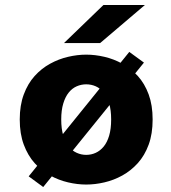

<svg xmlns="http://www.w3.org/2000/svg" viewBox="-20 -732 690 773"><path d="M95.5 -22 500.5 -523 559.5 -480 154 21ZM327 11Q291.5 11 254 2.2Q216.5 -6.5 181.8 -25.5Q147 -44.5 119.5 -75.2Q92 -106 75.8 -149.5Q59.5 -193 59.5 -251Q59.5 -308.5 75.8 -352Q92 -395.5 119.5 -426Q147 -456.5 181.8 -475.5Q216.5 -494.5 254 -503.2Q291.5 -512 327 -512Q363 -512 400.5 -503.2Q438 -494.5 472.5 -475.5Q507 -456.5 534.8 -426Q562.5 -395.5 578.5 -352Q594.5 -308.5 594.5 -251Q594.5 -193 578.5 -149.5Q562.5 -106 534.8 -75.2Q507 -44.5 472.5 -25.5Q438 -6.5 400.5 2.2Q363 11 327 11ZM327 -108.5Q347.5 -108.5 365.5 -116.8Q383.5 -125 397.5 -142Q411.5 -159 419.5 -186Q427.5 -213 427.5 -251Q427.5 -288.5 419.5 -315.5Q411.5 -342.5 397.5 -359.5Q383.5 -376.5 365.5 -384.5Q347.5 -392.5 327 -392.5Q307 -392.5 288.8 -384.5Q270.5 -376.5 256.8 -359.5Q243 -342.5 234.8 -315.5Q226.5 -288.5 226.5 -251Q226.5 -213 234.8 -186Q243 -159 256.8 -142Q270.5 -125 288.8 -116.8Q307 -108.5 327 -108.5ZM383 -558.5H237.5L396.5 -712H563.5Z"/></svg>

Font: Trispace Thin
Style: Bold
Weight: 700
Version: Version 1.210